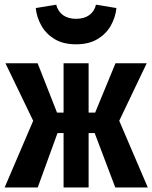

<svg xmlns="http://www.w3.org/2000/svg" viewBox="-26 -822 668 842"><path d="M252.8 0V-238.5H226.2L139.5 0H-5.6L119.5 -292.3L-2.1 -544.6H139L224.1 -328.2H252.8V-544.6H362.6V-328.2H391.3L480.5 -544.6H617.4L496.9 -292.3L622.1 0H479.5L389.2 -238.5H362.6V0ZM307.7 -627.7Q251.3 -627.7 213.6 -650.5Q175.9 -673.3 155.4 -709.7Q134.9 -746.2 130.8 -786.7L220.5 -801.5Q227.7 -772.3 250 -755.9Q272.3 -739.5 307.7 -739.5Q343.1 -739.5 365.6 -755.9Q388.2 -772.3 394.9 -801.5L484.6 -786.7Q480.5 -746.2 460 -709.7Q439.5 -673.3 401.5 -650.5Q363.6 -627.7 307.7 -627.7Z"/></svg>

Font: Fira Code
Style: Bold
Weight: 700
Monospace: yes
Designer: Carrois Corporate, Edenspiekermann AG, Nikita Prokopov
Foundry: Carrois Corporate, Edenspiekermann AG, Nikita Prokopov
Version: Version 6.000; ttfautohint (v1.8.2) -l 8 -r 50 -G 200 -x 14 